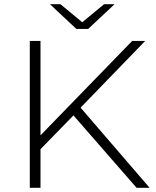

<svg xmlns="http://www.w3.org/2000/svg" viewBox="-20 -895 743 915"><path d="M526 -875C526 -875 400 -757 400 -757C400 -757 344 -757 344 -757C344 -757 218 -875 218 -875C218 -875 268 -875 268 -875C268 -875 372 -789 372 -789C372 -789 476 -875 476 -875C476 -875 526 -875 526 -875ZM693 0C693 0 631 0 631 0C631 0 330 -345 330 -345C330 -345 173 -184 173 -184C173 -184 173 0 173 0C173 0 122 0 122 0C122 0 122 -700 122 -700C122 -700 173 -700 173 -700C173 -700 173 -250 173 -250C173 -250 610 -700 610 -700C610 -700 672 -700 672 -700C672 -700 364 -382 364 -382C364 -382 693 0 693 0Z"/></svg>

Font: TamingNoise
Style: Regular
Weight: 500
Designer: Julieta Ulanovsky
Foundry: Julieta Ulanovsky
Version: ""